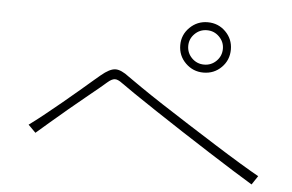

<svg xmlns="http://www.w3.org/2000/svg" viewBox="-45 -849 1091 718"><g transform="rotate(5 500.0 -490.0)"><path d="M945 -228 923 -195Q896 -211 851.5 -239Q807 -267 754.5 -300.5Q702 -334 647.5 -369.5Q593 -405 544 -437.5Q495 -470 459 -494.5Q423 -519 408 -530Q391 -543 379.5 -542.5Q368 -542 352 -528Q348 -524 328 -507.5Q308 -491 278 -466.5Q248 -442 215 -414.5Q182 -387 152 -361Q122 -335 101 -317L73 -345Q95 -361 126.5 -386Q158 -411 191 -438.5Q224 -466 253.5 -491Q283 -516 302.5 -533Q322 -550 325 -552Q357 -579 378.5 -579.5Q400 -580 431 -556Q445 -546 480.5 -521.5Q516 -497 565 -465Q614 -433 669 -398Q724 -363 777 -329.5Q830 -296 874 -269.5Q918 -243 945 -228ZM802 -691Q802 -651 774.5 -623.5Q747 -596 707 -596Q668 -596 640 -623.5Q612 -651 612 -691Q612 -730 640 -757.5Q668 -785 707 -785Q747 -785 774.5 -757.5Q802 -730 802 -691ZM772 -691Q772 -717 753 -736Q734 -755 707 -755Q680 -755 661 -736Q642 -717 642 -691Q642 -664 661 -645Q680 -626 707 -626Q734 -626 753 -645Q772 -664 772 -691Z"/></g></svg>

Font: Zen Kaku Gothic Antique Light
Style: Regular
Weight: 300
Designer: Yoshimichi Ohira
Foundry: Positype
Version: Version 1.001